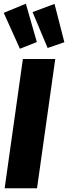

<svg xmlns="http://www.w3.org/2000/svg" viewBox="-26 -1012 366 1032"><path d="M271 -695 173 0H-1L97 -695ZM113 -992 172 -786 81 -750 -6 -943ZM267 -991 320 -785 230 -754 149 -947Z"/></svg>

Font: Fira Sans Extra Condensed ExtraBold
Style: Italic
Weight: 800
Width: 3
Italic angle: -8°
Designer: Carrois Corporate & Edenspiekermann AG
Foundry: Carrois Corporate GbR & Edenspiekermann AG
Version: Version 4.203